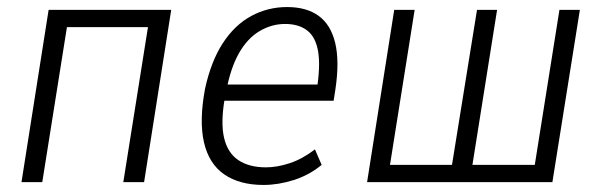

<svg xmlns="http://www.w3.org/2000/svg" viewBox="-20 -517 1706 545"><path d="M41 0 118 -489H466L389 0H330L400 -440H170L100 0Z M728 8Q660 8 616.5 -22Q573 -52 559 -113Q545 -174 562 -265Q579 -343 612.5 -394.5Q646 -446 693 -471.5Q740 -497 795 -497Q850 -497 884.5 -472Q919 -447 931.5 -395Q944 -343 932 -263L927 -231H602L610 -277H897L879 -261Q890 -330 883 -371Q876 -412 852 -430.5Q828 -449 789 -449Q751 -449 716.5 -428.5Q682 -408 658 -365.5Q634 -323 622 -257L618 -238Q606 -169 616 -126Q626 -83 656.5 -62.5Q687 -42 735 -42Q767 -42 803 -54Q839 -66 874 -93L893 -49Q858 -20 814 -6Q770 8 728 8Z M1022 0 1099 -489H1157L1087 -49H1263L1334 -489H1391L1321 -49H1498L1568 -489H1626L1548 0Z"/></svg>

Font: Nunito Sans 10pt Condensed Light
Style: Italic
Weight: 300
Width: 3
Italic angle: -9°
Designer: Vernon Adams
Foundry: Vernon Adams
Version: Version 3.101;gftools[0.9.27]